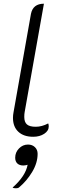

<svg xmlns="http://www.w3.org/2000/svg" viewBox="-20 -729 361 1036"><path d="M50 -93Q50 -108 53 -123L147 -654Q158 -709 217 -709L113 -124Q111 -114 111 -98Q111 -70 125.5 -57.5Q140 -45 173 -45Q206 -45 240 -63Q243 -57 243 -47Q243 -23 218.5 -7Q194 9 159 9Q108 9 79 -18Q50 -45 50 -93ZM129 160Q126 161 119.5 162.5Q113 164 107 164Q85 164 73.5 153Q62 142 62 122Q62 93 82.5 72Q103 51 131 51Q154 51 168.5 65Q183 79 183 101Q183 150 153.5 199Q124 248 83 282Q78 287 66 287Q53 287 48 283Q118 221 129 160Z"/></svg>

Font: K2D ExtraLight
Style: Italic
Weight: 275
Italic angle: -10°
Designer: Katatrad Aksorn Co.,Ltd.
Foundry: Cadson Demak Co.,Ltd.
Version: Version 1.000; ttfautohint (v1.6)